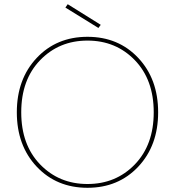

<svg xmlns="http://www.w3.org/2000/svg" viewBox="-20 -885 832 913"><path d="M637.5 -609.5Q732 -509 732 -351Q732 -193 637.5 -92.5Q543 8 396 8Q249 8 154.5 -92.5Q60 -193 60 -351Q60 -509 154.5 -609.5Q249 -710 396 -710Q543 -710 637.5 -609.5ZM171 -599Q81 -506 81 -351Q81 -196 171 -103Q261 -10 396 -10Q531 -10 621 -103Q711 -196 711 -351Q711 -506 621 -599Q531 -692 396 -692Q261 -692 171 -599ZM291 -849 302 -865 459 -767 448 -752Z"/></svg>

Font: SVN-Poppins Thin
Style: Regular
Weight: 100
Designer: Ninad Kale (Devanagari), Jonny Pinhorn (Latin)
Foundry: Indian Type Foundry
Version: Version 3.002 2017